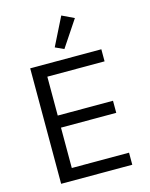

<svg xmlns="http://www.w3.org/2000/svg" viewBox="-137 -1035 874 1121"><g transform="rotate(-15 300.0 -474.5)"><path d="M90 0V-698H520V-625H174V-390H508V-317H174V-73H520V0ZM312 -755 260 -779 345 -949 418 -914Z"/></g></svg>

Font: IBM Plex Mono
Style: Regular
Weight: 400
Monospace: yes
Designer: Mike Abbink, Paul van der Laan, Pieter van Rosmalen
Foundry: Bold Monday
Version: Version 2.3